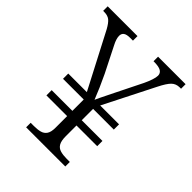

<svg xmlns="http://www.w3.org/2000/svg" viewBox="-199 -835 957 957"><g transform="rotate(45 279.5 -357.0)"><path d="M144 0V-32H167Q193 -32 211 -37Q229 -42 239 -57Q249 -72 249 -102V-184H103V-221H249V-301H103V-338H234L82 -630Q66 -659 51.5 -670.5Q37 -682 11 -682H5V-714H215V-682H196Q171 -682 160 -674Q149 -666 149 -650Q149 -640 153 -627Q157 -614 165 -599L232 -466Q247 -435 262.5 -399.5Q278 -364 288 -338Q292 -347 299.5 -363Q307 -379 317 -398.5Q327 -418 335 -435L403 -572Q414 -595 420.5 -615Q427 -635 427 -647Q427 -664 412.5 -673Q398 -682 363 -682H360V-714H554V-682H545Q519 -682 502 -665.5Q485 -649 463 -605L328 -338H461V-301H315V-221H461V-184H315V-109Q315 -76 324.5 -59.5Q334 -43 353 -37.5Q372 -32 398 -32H420V0Z"/></g></svg>

Font: Noto Serif Hebrew Light
Style: Regular
Weight: 300
Version: Version 2.003